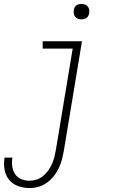

<svg xmlns="http://www.w3.org/2000/svg" viewBox="-50 -739 570 972"><path d="M100 213Q70 213 42 203Q14 193 -4 171Q-22 149 -27 119Q-32 89 -27 59H13Q9 81 12 103Q15 125 26.5 142.5Q38 160 58 168Q78 176 100 176Q118 176 136 170Q154 164 169 151.5Q184 139 195 123Q206 107 213.5 90Q221 73 225.5 55Q230 37 233 19L318 -493H166V-530H365L273 25Q269 48 263 70Q257 92 247 113Q237 134 222 153Q207 172 187.5 186Q168 200 145.5 206.5Q123 213 100 213ZM362 -641Q353 -641 344.5 -644Q336 -647 330.5 -654Q325 -661 323.5 -670.5Q322 -680 324 -690Q325 -696 328 -702Q331 -708 337 -712Q343 -716 349.5 -717.5Q356 -719 362 -719Q372 -719 380.5 -716Q389 -713 394.5 -706Q400 -699 401.5 -689.5Q403 -680 401 -670Q400 -664 396.5 -658Q393 -652 387.5 -648Q382 -644 375.5 -642.5Q369 -641 362 -641Z"/></svg>

Font: Iosevka Curly XLtObl
Style: Regular
Weight: 200
Italic angle: -9°
Monospace: yes
Designer: Belleve Invis
Foundry: Belleve Invis
Version: Version 11.1.0; ttfautohint (v1.8.3)